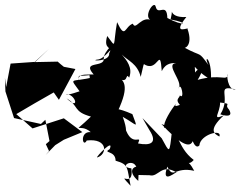

<svg xmlns="http://www.w3.org/2000/svg" viewBox="-119 -764 977 779"><g transform="rotate(-90 369.5 -374.5)"><path d="M230 -256C179 -223 167 -252 177 -303C219 -284 154 -328 242 -356C227 -389 179 -326 285 -365C250 -303 233 -303 296 -326C323 -387 321 -412 306 -386C414 -335 438 -358 454 -400C402 -335 471 -358 444 -339C484 -323 516 -350 538 -369C512 -344 502 -306 447 -292C526 -272 490 -290 491 -253C494 -220 556 -213 474 -207C457 -207 507 -204 503 -149C498 -195 426 -117 400 -139C432 -128 351 -113 372 -133C358 -136 356 -159 321 -121C359 -100 310 -166 338 -149C317 -167 261 -203 240 -197C247 -180 240 -212 231 -165C129 -176 139 -174 198 -207L280 -285ZM48 -256C38 -220 98 -209 59 -146C72 -139 1 -213 83 -184C30 -159 84 -156 66 -75C124 -106 79 -104 110 -77C165 -149 228 -128 256 -208C186 -143 146 -90 193 -79C226 -95 145 -75 169 -54C213 -51 238 40 205 27C215 10 228 -23 291 45C269 -6 299 30 343 30C337 84 338 44 316 65C324 59 274 100 295 31C369 78 417 7 396 94C390 59 464 56 456 61C428 57 461 33 435 -61C519 -9 465 -95 442 -73C515 -65 490 -98 435 -7C528 -3 538 -40 495 -17C555 -61 525 -40 566 -115C561 -117 572 -78 641 -102C653 -91 610 -171 690 -107C685 -192 748 -154 680 -171C666 -92 649 -116 686 -184C751 -186 694 -222 731 -231C764 -237 683 -289 675 -244C700 -290 632 -312 663 -324C651 -358 597 -354 669 -388C568 -406 562 -389 613 -428C553 -446 573 -402 543 -420C508 -416 512 -499 517 -470C518 -441 555 -420 593 -378C594 -395 551 -441 523 -442C482 -436 515 -534 457 -483C456 -548 458 -542 413 -548C464 -535 447 -563 454 -500C380 -493 418 -456 447 -480C421 -578 452 -585 383 -536C405 -512 368 -582 377 -596C380 -557 306 -536 360 -593C330 -542 306 -568 286 -494C206 -577 264 -541 223 -495C227 -541 156 -528 189 -511C199 -424 132 -427 120 -469C122 -475 201 -398 154 -418C136 -449 150 -394 107 -394C91 -339 81 -349 5 -333C74 -397 -12 -318 76 -330C81 -384 119 -325 82 -310C84 -317 66 -349 25 -302L49 -301ZM130 -678 170 -639 192 -604 223 -529 279 -604 238 -731 296 -797C326 -747 355 -696 384 -645L354 -624L479 -557L488 -604C495 -612 501 -621 509 -629L507 -723L561 -664L508 -720L501 -820L406 -838L443 -843L388 -841L280 -806L256 -697L273 -679L186 -662L216 -621L235 -606L174 -677L146 -664Z"/></g></svg>

Font: Hussar Lance
Style: ExBd
Weight: 700
Foundry: Cannot Into Space Fonts, PlusOne Fonts
Version: Version 2.270